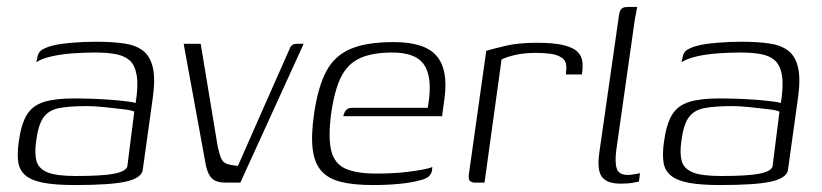

<svg xmlns="http://www.w3.org/2000/svg" viewBox="-20 -525 2364 552"><path d="M195 7Q139 7 105 0.5Q71 -6 53.5 -20.5Q36 -35 32.5 -59Q29 -83 34 -118Q41 -169 57.5 -195.5Q74 -222 106.5 -232Q139 -242 192 -242Q217 -242 245.5 -241Q274 -240 300 -238Q326 -236 345 -233.5Q364 -231 370 -229Q378 -279 373 -308.5Q368 -338 352.5 -351.5Q337 -365 312 -369.5Q287 -374 254 -374Q221 -374 187.5 -371.5Q154 -369 126.5 -362.5Q99 -356 84 -346L87 -357Q89 -376 103.5 -383.5Q118 -391 132 -394Q151 -399 186 -402Q221 -405 256 -405Q303 -405 337 -400Q371 -395 391.5 -379Q412 -363 419.5 -330.5Q427 -298 419 -242L390 -34Q384 -12 340 -2.5Q296 7 195 7ZM198 -19Q274 -19 307.5 -25.5Q341 -32 346 -46L366 -204Q359 -208 334 -211Q309 -214 280 -217Q251 -220 230 -220Q182 -220 151.5 -214.5Q121 -209 105.5 -188Q90 -167 84 -120Q79 -86 84.5 -63.5Q90 -41 115.5 -30Q141 -19 198 -19Z M628 0Q603 0 590.5 -11Q578 -22 572 -49L508 -399H557L606 -103Q611 -81 616 -69.5Q621 -58 632 -54Q643 -50 664 -48Q701 -132 738 -216Q775 -300 812 -383Q814 -390 819 -394.5Q824 -399 833 -399H853L671 0Z M1052 7Q997 7 960.5 -2Q924 -11 904 -33.5Q884 -56 879 -96Q874 -136 883 -198Q894 -274 917.5 -319Q941 -364 987 -384Q1033 -404 1112 -404Q1201 -404 1235 -364.5Q1269 -325 1258 -243L1251 -191H967Q969 -201 974.5 -208Q980 -215 994 -215H1210L1214 -245Q1221 -310 1197 -342Q1173 -374 1107 -374Q1052 -374 1016.5 -358.5Q981 -343 961.5 -305.5Q942 -268 932 -198Q923 -128 932.5 -91Q942 -54 973.5 -40Q1005 -26 1062 -26Q1082 -26 1105.5 -27Q1129 -28 1153 -31Q1177 -34 1195.5 -37.5Q1214 -41 1223 -45L1222 -35Q1221 -27 1214.5 -19.5Q1208 -12 1189 -7Q1164 0 1129 3.5Q1094 7 1052 7Z M1373 0H1346Q1336 0 1331 -5Q1326 -10 1328 -24L1378 -379Q1399 -385 1434.5 -393.5Q1470 -402 1524 -402Q1573 -402 1601 -395Q1629 -388 1641 -375.5Q1653 -363 1654.5 -346.5Q1656 -330 1653 -311H1607L1608 -325Q1610 -348 1596.5 -358Q1583 -368 1562 -370.5Q1541 -373 1520 -373Q1489 -373 1463.5 -367.5Q1438 -362 1422 -354Z M1764 3Q1725 3 1710.5 -16.5Q1696 -36 1703 -86L1759 -477Q1760 -487 1762.5 -493Q1765 -499 1770 -502Q1775 -505 1785 -505H1812Q1812 -504 1810 -494.5Q1808 -485 1805 -468L1752 -95Q1747 -57 1753.5 -39.5Q1760 -22 1785 -22Q1791 -22 1803.5 -24Q1816 -26 1820 -27L1817 -3Q1811 -2 1798.5 0.5Q1786 3 1764 3Z M2050 7Q1994 7 1960 0.5Q1926 -6 1908.5 -20.5Q1891 -35 1887.5 -59Q1884 -83 1889 -118Q1896 -169 1912.5 -195.5Q1929 -222 1961.5 -232Q1994 -242 2047 -242Q2072 -242 2100.5 -241Q2129 -240 2155 -238Q2181 -236 2200 -233.5Q2219 -231 2225 -229Q2233 -279 2228 -308.5Q2223 -338 2207.5 -351.5Q2192 -365 2167 -369.5Q2142 -374 2109 -374Q2076 -374 2042.5 -371.5Q2009 -369 1981.5 -362.5Q1954 -356 1939 -346L1942 -357Q1944 -376 1958.5 -383.5Q1973 -391 1987 -394Q2006 -399 2041 -402Q2076 -405 2111 -405Q2158 -405 2192 -400Q2226 -395 2246.5 -379Q2267 -363 2274.5 -330.5Q2282 -298 2274 -242L2245 -34Q2239 -12 2195 -2.5Q2151 7 2050 7ZM2053 -19Q2129 -19 2162.5 -25.5Q2196 -32 2201 -46L2221 -204Q2214 -208 2189 -211Q2164 -214 2135 -217Q2106 -220 2085 -220Q2037 -220 2006.5 -214.5Q1976 -209 1960.5 -188Q1945 -167 1939 -120Q1934 -86 1939.5 -63.5Q1945 -41 1970.5 -30Q1996 -19 2053 -19Z"/></svg>

Font: Genos Thin Light
Style: Italic
Weight: 300
Italic angle: -8°
Version: Version 1.010